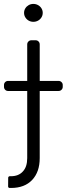

<svg xmlns="http://www.w3.org/2000/svg" viewBox="-54 -750 338 975"><path d="M-12.8 196.7 -12.4 152.7Q-12.4 149.5 -10.1 147.2Q-7.8 144.9 -4.6 144.9H1.1Q40.5 144.9 62.1 120.7Q84.2 97.3 84.2 52.9V-288H-13.1Q-21.7 -288 -27.7 -294Q-33.7 -300.1 -33.7 -308.9V-318.5Q-33.7 -327.1 -27.7 -333.1Q-21.7 -339.1 -13.1 -339.1H84.2V-524.5Q84.2 -533.4 90.4 -539.4Q96.6 -545.5 105.1 -545.5H127.1Q135.7 -545.5 141.7 -539.4Q147.7 -533.4 147.7 -524.5V-339.1H243.6Q252.1 -339.1 258.3 -333.1Q264.6 -327.1 264.6 -318.5V-308.9Q264.6 -300.1 258.3 -294Q252.1 -288 243.6 -288H147.7V52.9Q147.7 122.9 109.4 163.7Q71 204.5 1.8 204.5H-5.3Q-8.5 204.5 -10.7 202.2Q-12.8 199.9 -12.8 196.7ZM115.4 -730.1Q128.2 -730.1 139.2 -724.1Q150.2 -718 156.6 -707.6Q163 -697.1 163 -684.7Q163 -672.2 156.6 -661.8Q150.2 -651.3 139.2 -645.2Q128.2 -639.2 115.4 -639.2Q102.6 -639.2 91.8 -645.2Q81 -651.3 74.6 -661.8Q68.2 -672.2 68.2 -684.7Q68.2 -697.1 74.6 -707.6Q81 -718 91.8 -724.1Q102.6 -730.1 115.4 -730.1Z"/></svg>

Font: DeltaSans Light
Style: Regular
Weight: 300
Designer: Rasmus Andersson
Foundry: rsms
Version: Version 3.012